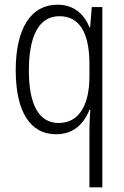

<svg xmlns="http://www.w3.org/2000/svg" viewBox="-20 -562 529 818"><path d="M361 -3V236H416V-532H371L364 -446H361C338 -503 294 -542 225 -542C111 -542 47 -440 47 -263C47 -84 110 10 219 10C290 10 336 -31 361 -94H365C362 -61 361 -24 361 -3ZM230 -38C149 -38 103 -110 103 -262C103 -409 146 -493 233 -493C319 -493 361 -422 361 -289V-237C361 -113 316 -38 230 -38Z"/></svg>

Font: Noto Sans Myanmar Condensed Light
Style: Regular
Weight: 300
Width: 3
Designer: Monotype Design Team
Foundry: Monotype Imaging Inc.
Version: Version 2.107